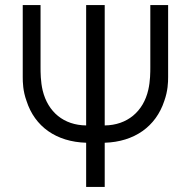

<svg xmlns="http://www.w3.org/2000/svg" viewBox="-20 -740 756 760"><path d="M321 -175V0H394.5V-175C511 -178.5 597 -238.5 630.5 -341C644.5 -380.5 645.5 -413.5 645.5 -435V-720H575V-474C575 -455 575 -419 567 -384.5C547.5 -298.5 483.5 -244.5 394.5 -243.5V-720H321V-243.5C233 -244.5 170 -296 149 -381.5C140.5 -417.5 140.5 -454 140.5 -474V-720H70V-435C70 -415.5 70.5 -380 85 -340.5C117.5 -239 202.5 -178.5 321 -175Z"/></svg>

Font: Eudonet
Style: Regular
Weight: 400
Designer: Mikhail Sharanda
Foundry: Mikhail Sharanda
Version: Version 4.503;Glyphs 3.1.2 (3151)